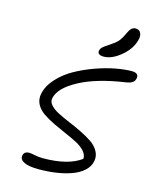

<svg xmlns="http://www.w3.org/2000/svg" viewBox="-131 -1045 862 1077"><g transform="rotate(15 299.5 -506.0)"><path d="M387.2 -758.8Q369.1 -758.8 360.4 -765.6Q351.6 -772.5 354 -784.2Q356.9 -797.4 366.7 -806.4Q376.5 -815.4 402.8 -832Q433.6 -852.1 447.8 -867.9Q461.9 -883.8 475.1 -913.1Q486.8 -939 497.1 -948.5Q507.3 -958 520 -958Q541.5 -958 549.8 -942.9Q558.1 -927.7 554.2 -907.2Q542.5 -849.6 489.3 -804.2Q436 -758.8 387.2 -758.8ZM198.2 -54.2Q140.6 -54.2 113.5 -68.1Q86.4 -82 90.8 -105Q95.2 -129.9 125 -129.9Q136.7 -129.9 158.2 -125Q179.7 -120.1 205.1 -120.1Q352.1 -120.1 426.8 -175.8Q427.7 -199.7 408.9 -220.5Q390.1 -241.2 359.4 -257.1Q328.6 -272.9 291.7 -288.8Q254.9 -304.7 218.8 -322Q182.6 -339.4 154.1 -358.9Q125.5 -378.4 111.1 -405.8Q96.7 -433.1 103 -465.8Q112.8 -514.2 151.6 -556.9Q190.4 -599.6 242.7 -628.9Q294.9 -658.2 355 -679.7Q415 -701.2 468.5 -711.2Q522 -721.2 562 -721.2Q583.5 -721.2 592.8 -712.6Q602.1 -704.1 598.1 -688Q593.8 -658.7 545.9 -651.9Q381.8 -627.9 282.2 -574.5Q182.6 -521 169.9 -459Q165.5 -438 182.4 -419.2Q199.2 -400.4 229.2 -385Q259.3 -369.6 296.1 -354.2Q333 -338.9 369.6 -321Q406.2 -303.2 435.3 -283.7Q464.4 -264.2 479.7 -236.8Q495.1 -209.5 488.8 -178.2Q482.4 -146 455.1 -121.3Q427.7 -96.7 386.7 -82.3Q345.7 -67.9 298.3 -61Q251 -54.2 198.2 -54.2Z"/></g></svg>

Font: Shantell Sans Irregular Bouncy
Style: Italic
Weight: 300
Italic angle: -11.31°
Designer: Stephen Nixon, Anya Danilova, Shantell Martin
Foundry: Arrow Type
Version: Version 1.006;[9816181b4]